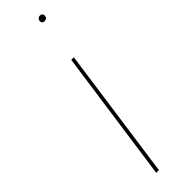

<svg xmlns="http://www.w3.org/2000/svg" viewBox="-251 -714 711 711"><g transform="rotate(-45 105.0 -358.0)"><path d="M166.5 -689Q160.6 -689 157.2 -692.4Q153.8 -695.8 153.8 -701.2Q153.8 -707.5 158 -711.9Q162.1 -716.3 168.9 -716.3Q174.8 -716.3 178.2 -712.6Q181.6 -709 181.6 -703.6Q181.6 -697.3 177.5 -693.1Q173.3 -689 166.5 -689ZM148.4 -518.1 75.7 0H61.5L134.8 -518.1Z"/></g></svg>

Font: Fira Sans Compressed Hair
Style: Italic
Weight: 100
Width: 3
Italic angle: -8°
Designer: Carrois Corporate & Edenspiekermann AG
Foundry: Carrois Corporate GbR & Edenspiekermann AG
Version: Version 4.203;PS 004.203;hotconv 1.0.88;makeotf.lib2.5.64775